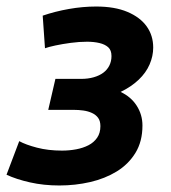

<svg xmlns="http://www.w3.org/2000/svg" viewBox="-36 -556 525 589"><path d="M146 13Q98 13 56 3.5Q14 -6 -16 -20L23 -123Q43 -112 77.5 -103Q112 -94 154 -94Q177 -94 198 -98Q219 -102 235.5 -110.5Q252 -119 262 -133.5Q272 -148 272 -169Q272 -185 265 -194.5Q258 -204 246 -209.5Q234 -215 219.5 -217Q205 -219 190 -219H112L134 -314H213Q234 -314 251.5 -319Q269 -324 281 -333Q293 -342 299.5 -355Q306 -368 306 -384Q306 -402 296 -411Q286 -420 269 -424Q252 -428 231 -428Q207 -428 181 -424.5Q155 -421 134 -416.5Q113 -412 102 -408L95 -508Q133 -521 175.5 -528.5Q218 -536 259 -536Q316 -536 355 -519.5Q394 -503 414 -475Q434 -447 434 -410Q434 -384 423 -358.5Q412 -333 389.5 -311.5Q367 -290 334 -274Q366 -259 383.5 -231.5Q401 -204 401 -171Q401 -122 379.5 -87Q358 -52 322 -30Q286 -8 240.5 2.5Q195 13 146 13Z"/></svg>

Font: Ubuntu Sans
Style: Bold Italic
Weight: 700
Italic angle: -13.5°
Designer: Dalton Maag Ltd
Foundry: Dalton Maag Ltd
Version: Version 1.006